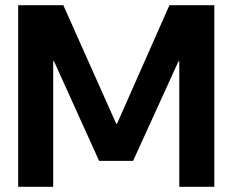

<svg xmlns="http://www.w3.org/2000/svg" viewBox="-20 -720 896 740"><path d="M50 0V-700H224L428 -243H431L633 -700H806V0H671V-484H668L493 -100H362L188 -484H185V0Z"/></svg>

Font: DM Sans 9pt 36pt
Style: Bold
Weight: 700
Version: Version 4.004;gftools[0.9.30]